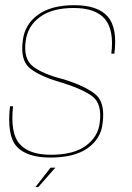

<svg xmlns="http://www.w3.org/2000/svg" viewBox="-20 -618 523 758"><path d="M179 4Q274 4 326.2 -33.2Q378.5 -70.5 385 -130.5Q396 -212 358 -244.5Q320 -277 231 -305Q149 -325.5 110.2 -355.8Q71.5 -386 81.5 -456.5Q89 -515 137.5 -550.8Q186 -586.5 271 -586.5Q357.5 -586.5 394.2 -542.8Q431 -499 419.5 -406H431.5Q444.5 -507.5 405.5 -552.5Q366.5 -597.5 273 -597.5Q182 -597.5 129.8 -559.5Q77.5 -521.5 70 -458Q59.5 -380.5 97.5 -349Q135.5 -317.5 217 -294Q304.5 -267.5 344.2 -238Q384 -208.5 373.5 -132Q367 -78 318.8 -42.5Q270.5 -7 180.5 -7Q96 -7 58 -49Q20 -91 31.5 -198.5H19.5Q6.5 -82.5 46.2 -39.2Q86 4 179 4ZM120 120.5H131L198.5 44H179.5Z"/></svg>

Font: Anybody Thin Thin
Style: Italic
Weight: 250
Italic angle: -10°
Version: Version 1.113;gftools[0.9.25]